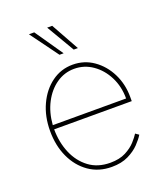

<svg xmlns="http://www.w3.org/2000/svg" viewBox="-143 -878 864 991"><g transform="rotate(-20 288.5 -383.0)"><path d="M301.1 11.4Q229.8 11.4 176.3 -25.9Q122.9 -63.2 93.4 -127.1Q63.9 -191.1 63.9 -271.3Q63.9 -351.6 93.6 -415.5Q123.2 -479.4 174.4 -516.7Q225.5 -554 289.8 -554Q353.3 -554 403.8 -518.6Q454.2 -483.3 483.5 -424.7Q512.8 -366.1 512.8 -295.5V-272.7H86.6Q87 -201.3 112 -142Q137.1 -82.7 184.8 -47.1Q232.6 -11.4 301.1 -11.4Q351.6 -11.4 385.8 -29.1Q420.1 -46.9 440.9 -70Q461.6 -93 471.6 -109.4L490.1 -96.6Q478 -76 453.8 -50.8Q429.7 -25.6 392 -7.1Q354.4 11.4 301.1 11.4ZM87.4 -295.5H490.1Q490.1 -361.2 463.1 -414.6Q436.1 -468 390.6 -499.6Q345.2 -531.2 289.8 -531.2Q236.2 -531.2 191.9 -500.5Q147.7 -469.8 120 -416.5Q92.3 -363.3 87.4 -295.5ZM244.3 -625 132.1 -778.4H161.2L267 -625ZM322.4 -625 232.2 -778.4H259.9L345.2 -625Z"/></g></svg>

Font: Inter Thin BETA
Style: Regular
Weight: 100
Designer: Rasmus Andersson
Foundry: rsms
Version: Version 3.011;git-f93a4a705